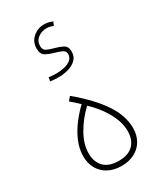

<svg xmlns="http://www.w3.org/2000/svg" viewBox="-206 -900 836 984"><g transform="rotate(-30 212.0 -408.0)"><path d="M211.9 -24.4Q154.3 -24.4 125.2 -54.2Q96.2 -84 96.2 -134.3Q96.2 -189 129.4 -246.8Q162.6 -304.7 211.9 -350.6Q262.2 -304.2 294.7 -246.3Q327.1 -188.5 327.1 -134.3Q327.1 -84 298.3 -54.2Q269.5 -24.4 211.9 -24.4ZM211.9 5.4Q257.3 5.4 290.3 -12.5Q323.2 -30.3 341.1 -62Q358.9 -93.8 358.9 -134.8Q358.9 -170.4 346.9 -206.5Q335 -242.7 310.3 -280Q285.6 -317.4 248.5 -356.9Q211.4 -396.5 160.6 -438.5L142.1 -416Q155.3 -405.3 166.7 -394.8Q178.2 -384.3 191.4 -371.6Q157.7 -339.8 128.9 -301.3Q100.1 -262.7 82.5 -220.5Q64.9 -178.2 64.9 -134.8Q64.9 -93.8 82.8 -62Q100.6 -30.3 133.8 -12.5Q167 5.4 211.9 5.4ZM158.7 -549.8Q189.9 -549.8 218 -558.1Q246.1 -566.4 264.2 -584.2Q282.2 -602.1 282.2 -631.3Q282.2 -661.6 261 -672.6Q239.7 -683.6 214.4 -689.9Q189.9 -696.3 172.9 -704.3Q155.8 -712.4 155.8 -734.9Q155.8 -764.6 178 -781.7Q200.2 -798.8 229.5 -798.8Q240.7 -798.8 250.2 -796.4Q259.8 -793.9 268.6 -790L277.8 -812Q267.1 -815.9 255.4 -819.1Q243.7 -822.3 229.5 -822.3Q189.9 -822.3 161.9 -797.4Q133.8 -772.5 133.8 -732.9Q133.8 -698.7 156 -687Q178.2 -675.3 204.1 -668.5Q223.6 -663.6 241.9 -655.3Q260.3 -647 260.3 -629.9Q260.3 -607.4 244.1 -595Q228 -582.5 204.6 -577.4Q181.2 -572.3 159.2 -572.3Q147.9 -572.3 136 -573Q124 -573.7 113.8 -575.7L109.9 -553.2Q121.1 -551.8 133.8 -550.8Q146.5 -549.8 158.7 -549.8Z"/></g></svg>

Font: Estedad-FD-VF Thin
Style: Regular
Weight: 100
Designer: Amin Abedi
Version: Version 5.0